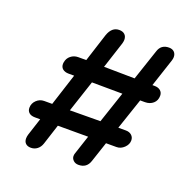

<svg xmlns="http://www.w3.org/2000/svg" viewBox="-115 -741 852 858"><g transform="rotate(20 311.0 -312.0)"><path d="M583 -412Q583 -389 567.5 -375.5Q552 -362 529 -362H506L456 -214H492Q509 -214 519.5 -204.5Q530 -195 530 -180Q530 -161 514 -145.5Q498 -130 478 -130H428L396 -34Q384 3 345 3Q330 3 320.5 -6Q311 -15 311 -27Q311 -33 312 -36L343 -130H199L168 -34Q162 -16 149 -6Q136 4 119 4Q103 4 94 -4.5Q85 -13 85 -28Q85 -37 88 -47L115 -130H90Q72 -130 62 -138.5Q52 -147 52 -162Q52 -183 67.5 -198Q83 -213 104 -213H142L191 -365H165Q147 -365 136.5 -373.5Q126 -382 126 -397Q126 -403 127 -406Q130 -425 145 -437Q160 -449 180 -449H218L261 -583Q276 -626 311 -626Q328 -626 337.5 -617Q347 -608 347 -592Q347 -585 344 -574L303 -448L449 -446L498 -592Q509 -628 547 -628Q563 -628 572 -619Q581 -610 581 -595Q581 -587 578 -578L534 -445H544Q562 -445 572.5 -436Q583 -427 583 -412ZM421 -363 276 -364 226 -213 371 -214Z"/></g></svg>

Font: Mali SemiBold
Style: Italic
Weight: 600
Italic angle: -10°
Version: Version 1.000; ttfautohint (v1.6)